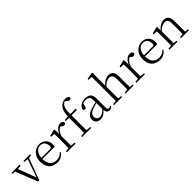

<svg xmlns="http://www.w3.org/2000/svg" viewBox="367 -2400 4001 4001"><g transform="rotate(-45 2367.5 -399.5)"><path d="M253 6 47 -512H127L298 -55H282L287 -67L444 -512H482L289 6ZM-8 -483V-512H232V-483L122 -473H91ZM340 -483V-512H538V-483L457 -473H441Z M825 14Q753 14 696 -15.5Q639 -45 607 -105Q575 -165 575 -254Q575 -337 608.5 -398Q642 -459 697 -492.5Q752 -526 817 -526Q880 -526 925.5 -499Q971 -472 995 -426Q1019 -380 1019 -321Q1019 -285 1013 -261H609V-292H908Q933 -292 941.5 -305Q950 -318 950 -346Q950 -410 915 -452.5Q880 -495 815 -495Q769 -495 731.5 -467Q694 -439 672 -387.5Q650 -336 650 -266Q650 -185 674.5 -133Q699 -81 742.5 -56.5Q786 -32 843 -32Q896 -32 936 -50.5Q976 -69 1007 -105L1022 -91Q989 -42 940.5 -14Q892 14 825 14Z M1109 0V-27L1219 -39H1251L1364 -27V0ZM1194 0Q1195 -24 1195.5 -65Q1196 -106 1196.5 -150Q1197 -194 1197 -227V-285Q1197 -337 1196.5 -378Q1196 -419 1194 -456L1104 -461V-486L1248 -523L1261 -515L1267 -375V-374V-227Q1267 -194 1267.5 -150Q1268 -106 1268.5 -65Q1269 -24 1270 0ZM1267 -318 1247 -369H1263Q1279 -416 1306 -451.5Q1333 -487 1366.5 -506.5Q1400 -526 1435 -526Q1463 -526 1484.5 -515.5Q1506 -505 1513 -486Q1512 -461 1500.5 -447Q1489 -433 1464 -433Q1447 -433 1432.5 -441.5Q1418 -450 1401 -468L1378 -488H1426Q1371 -475 1332.5 -434.5Q1294 -394 1267 -318Z M1556 0V-27L1672 -38H1702L1827 -27V0ZM1647 0Q1649 -56 1650 -113.5Q1651 -171 1651 -227V-475H1553V-505L1677 -516L1650 -502V-507Q1655 -603 1675.5 -662Q1696 -721 1736 -759Q1767 -787 1800.5 -800Q1834 -813 1869 -813Q1904 -813 1931 -800.5Q1958 -788 1966 -764Q1965 -748 1952.5 -737.5Q1940 -727 1920 -727Q1902 -727 1885 -736.5Q1868 -746 1847 -765L1820 -791V-800H1860V-792Q1831 -789 1804.5 -772Q1778 -755 1762 -728Q1746 -704 1736 -673.5Q1726 -643 1723 -599Q1720 -555 1722 -488V-227Q1722 -171 1723 -113.5Q1724 -56 1725 0ZM1687 -475V-512H1880V-475Z M2094 14Q2036 14 1996.5 -19Q1957 -52 1957 -114Q1957 -152 1974 -182Q1991 -212 2029.5 -236Q2068 -260 2132 -279Q2174 -292 2219.5 -303.5Q2265 -315 2305 -324V-300Q2265 -290 2223.5 -278Q2182 -266 2146 -253Q2081 -229 2054.5 -197.5Q2028 -166 2028 -126Q2028 -80 2054.5 -56Q2081 -32 2124 -32Q2147 -32 2170 -41Q2193 -50 2222 -73Q2251 -96 2290 -134L2297 -88H2276Q2244 -54 2216.5 -31.5Q2189 -9 2160 2.5Q2131 14 2094 14ZM2359 13Q2315 13 2294 -17Q2273 -47 2270 -101V-105V-354Q2270 -411 2257.5 -441Q2245 -471 2219.5 -483Q2194 -495 2154 -495Q2125 -495 2095 -486.5Q2065 -478 2033 -459L2072 -486L2054 -407Q2051 -384 2039.5 -374.5Q2028 -365 2011 -365Q1978 -365 1971 -398Q1987 -458 2039 -492Q2091 -526 2171 -526Q2256 -526 2297.5 -485.5Q2339 -445 2339 -354V-111Q2339 -61 2350.5 -43.5Q2362 -26 2383 -26Q2396 -26 2406 -31.5Q2416 -37 2428 -49L2443 -33Q2428 -9 2406.5 2Q2385 13 2359 13Z M2498 0V-27L2608 -38H2633L2737 -27V0ZM2583 0Q2584 -24 2584.5 -65Q2585 -106 2585.5 -150Q2586 -194 2586 -227V-743L2496 -747V-774L2643 -802L2659 -793L2656 -639V-405L2657 -393V-227Q2657 -194 2657.5 -150Q2658 -106 2658.5 -65Q2659 -24 2660 0ZM2839 0V-27L2947 -38H2973L3077 -27V0ZM2923 0Q2924 -24 2924.5 -64.5Q2925 -105 2925.5 -149Q2926 -193 2926 -227V-339Q2926 -415 2900.5 -445Q2875 -475 2830 -475Q2795 -475 2747.5 -454Q2700 -433 2644 -370L2627 -403H2645Q2697 -468 2751.5 -497Q2806 -526 2859 -526Q2924 -526 2960 -483Q2996 -440 2996 -337V-227Q2996 -193 2996.5 -149Q2997 -105 2998 -64.5Q2999 -24 3000 0Z M3155 0V-27L3265 -39H3297L3410 -27V0ZM3240 0Q3241 -24 3241.5 -65Q3242 -106 3242.5 -150Q3243 -194 3243 -227V-285Q3243 -337 3242.5 -378Q3242 -419 3240 -456L3150 -461V-486L3294 -523L3307 -515L3313 -375V-374V-227Q3313 -194 3313.5 -150Q3314 -106 3314.5 -65Q3315 -24 3316 0ZM3313 -318 3293 -369H3309Q3325 -416 3352 -451.5Q3379 -487 3412.5 -506.5Q3446 -526 3481 -526Q3509 -526 3530.5 -515.5Q3552 -505 3559 -486Q3558 -461 3546.5 -447Q3535 -433 3510 -433Q3493 -433 3478.5 -441.5Q3464 -450 3447 -468L3424 -488H3472Q3417 -475 3378.5 -434.5Q3340 -394 3313 -318Z M3847 14Q3775 14 3718 -15.5Q3661 -45 3629 -105Q3597 -165 3597 -254Q3597 -337 3630.5 -398Q3664 -459 3719 -492.5Q3774 -526 3839 -526Q3902 -526 3947.5 -499Q3993 -472 4017 -426Q4041 -380 4041 -321Q4041 -285 4035 -261H3631V-292H3930Q3955 -292 3963.5 -305Q3972 -318 3972 -346Q3972 -410 3937 -452.5Q3902 -495 3837 -495Q3791 -495 3753.5 -467Q3716 -439 3694 -387.5Q3672 -336 3672 -266Q3672 -185 3696.5 -133Q3721 -81 3764.5 -56.5Q3808 -32 3865 -32Q3918 -32 3958 -50.5Q3998 -69 4029 -105L4044 -91Q4011 -42 3962.5 -14Q3914 14 3847 14Z M4131 0V-27L4240 -38H4266L4369 -27V0ZM4216 0Q4217 -24 4217.5 -65Q4218 -106 4218.5 -150Q4219 -194 4219 -227V-285Q4219 -337 4218.5 -378Q4218 -419 4216 -456L4126 -461V-486L4270 -523L4283 -515L4289 -398V-396V-227Q4289 -194 4289.5 -150Q4290 -106 4290.5 -65Q4291 -24 4292 0ZM4470 0V-27L4578 -38H4605L4708 -27V0ZM4555 0Q4556 -24 4556.5 -64.5Q4557 -105 4557.5 -149Q4558 -193 4558 -227V-339Q4558 -415 4532.5 -445Q4507 -475 4462 -475Q4428 -475 4380 -453.5Q4332 -432 4276 -370L4266 -402H4275Q4330 -467 4384 -496.5Q4438 -526 4491 -526Q4555 -526 4591 -483Q4627 -440 4627 -338V-227Q4627 -193 4627.5 -149Q4628 -105 4628.5 -64.5Q4629 -24 4630 0Z"/></g></svg>

Font: Noto Serif SC ExtraLight Light
Style: Regular
Weight: 300
Version: Version 2.002-H1;hotconv 1.1.0;makeotfexe 2.6.0